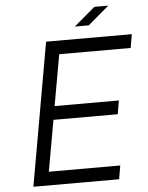

<svg xmlns="http://www.w3.org/2000/svg" viewBox="-63 -1020 826 1071"><g transform="rotate(-5 350.5 -485.0)"><path d="M560 0H80L221 -800H701L688 -724H288L237 -438H597L584 -362H224L173 -76H573ZM584 -970 466 -870H388L506 -970Z"/></g></svg>

Font: Gauge
Style: Oblique
Weight: 400
Italic angle: -80°
Designer: Daniel Pimley
Foundry: Daniel Pimley
Version: Version 2.0